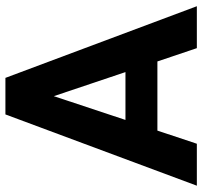

<svg xmlns="http://www.w3.org/2000/svg" viewBox="-39 -712 751 713"><g transform="rotate(-90 336.5 -355.5)"><path d="M464.8 -146.5H208L159.2 0H3.4L268.1 -710.9H403.8L669.9 0H514.2ZM247.6 -265.1H425.3L335.9 -531.2Z"/></g></svg>

Font: RobotoInd
Style: Bold
Weight: 700
Designer: Google
Version: Version 2.001150; 2014